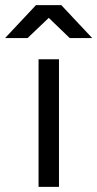

<svg xmlns="http://www.w3.org/2000/svg" viewBox="-76 -732 381 752"><path d="M75 0H155V-500H75ZM197 -583H285L164 -712H65L-56 -583H32L115 -662Z"/></svg>

Font: HB Figtree Prototype
Style: Regular
Weight: 400
Designer: Alfredo Marco Pradil
Foundry: Hanken Design Co.®
Version: Version 1.002;Glyphs 3.2 (3228)